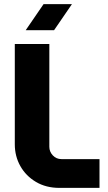

<svg xmlns="http://www.w3.org/2000/svg" viewBox="-20 -914 523 934"><path d="M269 0Q204 0 155 -29Q106 -58 79 -106Q52 -154 52 -212V-700H220V-200Q220 -176 237 -158Q254 -140 279 -140H464V0ZM105 -767 192 -894H330L243 -767Z"/></svg>

Font: MuseoModerno Thin
Style: Bold
Weight: 700
Version: Version 1.003